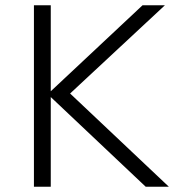

<svg xmlns="http://www.w3.org/2000/svg" viewBox="-20 -710 679 730"><path d="M109 0V-690H173V-363L522 -690H607L217 -327L210 -389L622 0H534L173 -341V0Z"/></svg>

Font: Mozilla Text ExtraLight
Style: Regular
Weight: 200
Designer: Studio DRAMA
Foundry: Studio DRAMA
Version: Version 1.000